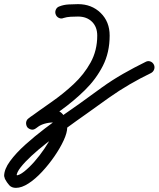

<svg xmlns="http://www.w3.org/2000/svg" viewBox="-36 -596 767 928"><path d="M233 -527Q229 -538 234 -549.5Q239 -561 251 -565Q271 -573 295 -574.5Q319 -576 341 -576Q341 -576 341 -576Q341 -576 341 -576Q341 -576 341 -576Q341 -576 341 -576Q407 -576 450.5 -533.5Q494 -491 494 -424Q494 -342 461 -277.5Q428 -213 374.5 -160.5Q321 -108 258.5 -63Q196 -18 138 24Q126 33 114.5 30Q103 27 96 19Q90 10 90 -1.5Q90 -13 101 -23Q125 -44 157 -54Q189 -64 221 -64Q255 -64 272 -37.5Q289 -11 289 19Q289 45 272 82Q255 119 227.5 159Q200 199 167.5 234Q135 269 102 290.5Q69 312 41 312Q20 312 8.5 299Q-3 286 -12 269Q-13 268 -14 262Q-16 256 -16 255Q-16 222 12.5 183Q41 144 86 103.5Q131 63 181 25Q231 -13 275.5 -44Q320 -75 347 -94Q374 -114 401.5 -133.5Q429 -153 456 -173Q506 -209 559.5 -239.5Q613 -270 668 -297Q679 -303 690.5 -299Q702 -295 708 -283Q713 -272 709 -260.5Q705 -249 694 -243Q642 -218 590.5 -188Q539 -158 491 -124Q464 -105 436.5 -85Q409 -65 382 -46Q365 -34 334 -12Q303 10 265 38Q227 66 188 96.5Q149 127 116.5 157Q84 187 64 212.5Q44 238 44 255Q44 256 42 248Q40 240 40 241Q48 254 47 254Q46 253 44 252Q42 252 41 252Q57 252 81 233Q105 214 130.5 185Q156 156 178 123.5Q200 91 214.5 62.5Q229 34 229 19Q229 16 227 6Q225 -4 221 -4Q199 -4 177.5 2.5Q156 9 139 23Q129 32 117 29Q105 26 98 17Q91 8 91 -4Q91 -16 102 -24Q154 -62 211.5 -102Q269 -142 319.5 -189Q370 -236 402 -294Q434 -352 434 -424Q434 -466 408.5 -491Q383 -516 341 -516Q341 -516 341 -516Q341 -516 341 -516Q341 -516 341 -516Q341 -516 341 -516Q324 -516 305.5 -515Q287 -514 271 -509Q260 -504 248.5 -509.5Q237 -515 233 -527Z"/></svg>

Font: FRB American Cursive Guidelines Arrows
Style: Bold Italic
Weight: 700
Italic angle: -25°
Version: Version 2.0;Modular Font Editor K font №1